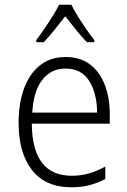

<svg xmlns="http://www.w3.org/2000/svg" viewBox="-20 -785 540 815"><path d="M283 10Q173 10 116 -63Q59 -136 59 -263Q59 -347 82 -409.5Q105 -472 149.5 -507.5Q194 -543 258 -543Q322 -543 363.5 -510.5Q405 -478 425.5 -423Q446 -368 446 -300V-260H115Q117 -39 284 -39Q323 -39 356.5 -48.5Q390 -58 427 -78V-25Q394 -8 359.5 1Q325 10 283 10ZM392 -307Q392 -388 359 -441Q326 -494 258 -494Q197 -494 159.5 -446Q122 -398 117 -307ZM134 -615Q150 -636 168.5 -663Q187 -690 203.5 -716.5Q220 -743 231 -765H283Q294 -742 311.5 -714Q329 -686 347.5 -659.5Q366 -633 380 -615V-606H349Q326 -629 302.5 -658.5Q279 -688 257 -716Q236 -689 211.5 -658.5Q187 -628 166 -606H134Z"/></svg>

Font: Noto Sans Mono ExtraCondensed Light
Style: Regular
Weight: 300
Width: 2
Designer: Monotype Design Team
Foundry: Monotype Imaging Inc.
Version: Version 2.014; ttfautohint (v1.8.4.7-5d5b)